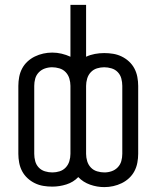

<svg xmlns="http://www.w3.org/2000/svg" viewBox="-20 -755 640 785"><path d="M406 10Q377 10 348.5 0Q320 -10 300 -31Q280 -10 251.5 -1Q223 8 194 8Q175 8 157 5Q139 2 122.5 -6Q106 -14 92.5 -26.5Q79 -39 70.5 -55Q62 -71 58.5 -89.5Q55 -108 55 -126V-404Q55 -422 58.5 -440.5Q62 -459 70.5 -475Q79 -491 92.5 -503.5Q106 -516 122.5 -524Q139 -532 157 -536Q175 -540 194 -540Q213 -540 232 -535.5Q251 -531 268 -523V-735H332V-523Q349 -531 368 -534.5Q387 -538 406 -538Q425 -538 443 -535Q461 -532 477.5 -524Q494 -516 507.5 -503.5Q521 -491 529.5 -475Q538 -459 541.5 -440.5Q545 -422 545 -404V-126Q545 -108 541.5 -89.5Q538 -71 529.5 -55Q521 -39 507.5 -26.5Q494 -14 477.5 -6Q461 2 443 6Q425 10 406 10ZM194 -50Q209 -50 223.5 -54.5Q238 -59 248.5 -70Q259 -81 263.5 -96Q268 -111 268 -126V-404Q268 -419 263.5 -434Q259 -449 248.5 -460Q238 -471 223 -475.5Q208 -480 193 -480Q178 -480 163.5 -475Q149 -470 138.5 -459Q128 -448 124 -433.5Q120 -419 120 -404V-126Q120 -111 124 -96Q128 -81 138.5 -70Q149 -59 164 -54.5Q179 -50 194 -50ZM407 -50Q422 -50 436.5 -55Q451 -60 461.5 -71Q472 -82 476 -96.5Q480 -111 480 -126V-404Q480 -419 476 -434Q472 -449 461.5 -460Q451 -471 436 -475.5Q421 -480 406 -480Q391 -480 376.5 -475.5Q362 -471 351.5 -460Q341 -449 336.5 -434Q332 -419 332 -404V-126Q332 -111 336.5 -96Q341 -81 351.5 -70Q362 -59 377 -54.5Q392 -50 407 -50Z"/></svg>

Font: Iosevka Curly Light Extended
Style: Regular
Weight: 300
Width: 7
Monospace: yes
Designer: Belleve Invis
Foundry: Belleve Invis
Version: Version 11.1.0; ttfautohint (v1.8.3)